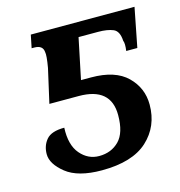

<svg xmlns="http://www.w3.org/2000/svg" viewBox="-87 -614 657 701"><g transform="rotate(-15 241.5 -263.0)"><path d="M214 10Q330 10 387 -42.5Q444 -95 444 -177Q444 -240 399 -284Q354 -328 263 -328H225L257 -482H331Q366 -482 387.5 -473Q409 -464 411 -427Q416 -416 412 -388H454L483 -536H91L81 -487H91Q123 -487 125 -461Q128 -448 120 -402L91 -274H202Q323 -274 323 -170Q323 -103 293.5 -73Q264 -43 218 -43Q176 -43 147 -77Q118 -111 121 -176Q72 -176 53 -153.5Q34 -131 34 -99Q34 -62 79 -26Q124 10 214 10Z"/></g></svg>

Font: Noto Serif SemiCondensed Semi
Style: Italic
Weight: 600
Width: 4
Italic angle: -12°
Designer: Monotype Design Team
Foundry: Monotype Imaging Inc.
Version: Version 1.901